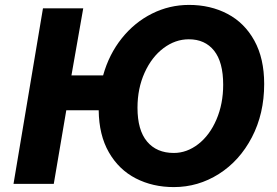

<svg xmlns="http://www.w3.org/2000/svg" viewBox="-20 -749 1128 782"><path d="M155 -715H319L271 -442H400Q424 -528 476 -593Q528 -658 599 -693.5Q670 -729 750 -729Q837 -729 906.5 -692.5Q976 -656 1016 -583.5Q1056 -511 1056 -407Q1056 -286 1006 -190Q956 -94 871.5 -40.5Q787 13 688 13Q602 13 533 -22.5Q464 -58 423.5 -128.5Q383 -199 382 -300H250L199 0H35ZM889 -404Q889 -496 852 -542.5Q815 -589 749 -589Q694 -589 646 -553Q598 -517 569 -453Q540 -389 540 -310Q540 -219 579 -172.5Q618 -126 688 -126Q741 -126 787.5 -162Q834 -198 861.5 -262Q889 -326 889 -404Z"/></svg>

Font: Nebula Sans Bold
Style: Regular
Weight: 700
Italic angle: -9°
Designer: Paul D. Hunt for Adobe (as Source Sans)
Foundry: Nebula Entertainment & Broadcasting LLC
Version: Version 1.010